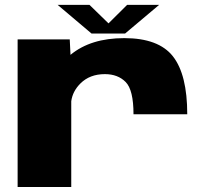

<svg xmlns="http://www.w3.org/2000/svg" viewBox="-20 -748 838 768"><path d="M514 -291Q514 -388 482.8 -419.8Q451.5 -451.5 399.5 -451.5Q339 -451.5 301.5 -414Q270.5 -383 265 -343V0H50.5V-590.5H259L262 -528.5Q262 -529 262.5 -529Q343 -595.5 477 -595.5Q614.5 -595.5 671.8 -522.5Q729 -449.5 729 -291ZM346 -614 210.5 -728.5H338L414 -654.5L488.5 -728.5H616.5L480.5 -614Z"/></svg>

Font: Anybody ExtraExpanded ExtraBold
Style: Regular
Weight: 800
Width: 8
Designer: Tyler Finck
Foundry: Etcetera Type Company
Version: Version 1.010; ttfautohint (v1.8.3) -l 8 -r 50 -G 200 -x 14 